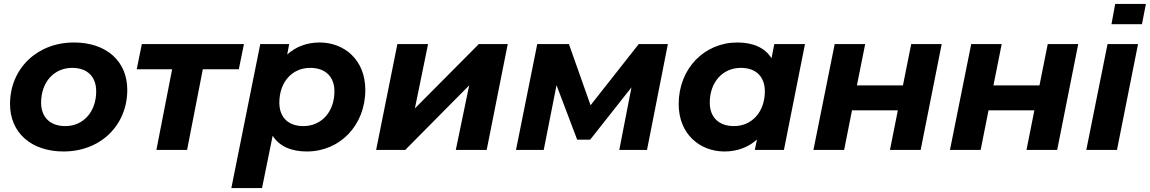

<svg xmlns="http://www.w3.org/2000/svg" viewBox="-20 -762 5845 976"><path d="M303 8C492 8 627 -126 627 -305C627 -451 521 -546 356 -546C167 -546 31 -412 31 -233C31 -88 138 8 303 8ZM312 -121C234 -121 189 -167 189 -240C189 -345 255 -417 347 -417C425 -417 469 -371 469 -298C469 -193 403 -121 312 -121Z M1220 -538H701L675 -410H855L775 0H931L1011 -410H1194Z M1605 -546C1539 -546 1483 -524 1440 -485L1450 -538H1303L1156 194H1312L1366 -72C1401 -17 1462 8 1540 8C1707 8 1837 -124 1837 -305C1837 -458 1730 -546 1605 -546ZM1522 -121C1444 -121 1400 -167 1400 -240C1400 -345 1465 -417 1557 -417C1635 -417 1680 -371 1680 -298C1680 -193 1614 -121 1522 -121Z M1892 0H2040L2365 -328L2297 0H2454L2561 -538H2414L2089 -211L2156 -538H2000Z M3227 -538 2982 -227 2872 -538H2711L2603 0H2744L2809 -329L2914 -52H2980L3190 -318L3128 0H3269L3375 -538Z M3916 -538 3902 -466C3867 -521 3806 -546 3728 -546C3561 -546 3430 -414 3430 -233C3430 -80 3538 8 3663 8C3729 8 3785 -14 3828 -53L3817 0H3965L4072 -538ZM3711 -121C3633 -121 3588 -167 3588 -240C3588 -345 3654 -417 3746 -417C3824 -417 3868 -371 3868 -298C3868 -193 3802 -121 3711 -121Z M4115 0H4271L4311 -201H4544L4504 0H4660L4767 -538H4612L4570 -328H4336L4378 -538H4223Z M4809 0H4965L5005 -201H5238L5198 0H5354L5461 -538H5306L5264 -328H5030L5072 -538H4917Z M5649 -742 5630 -639H5785L5805 -742ZM5502 0H5658L5765 -538H5610Z"/></svg>

Font: AWKNG-Font
Style: Bold Italic
Weight: 700
Italic angle: -11.3°
Designer: Awakening Church
Foundry: Awakening Church
Version: Version 1.700;PS 001.700;hotconv 1.0.88;makeotf.lib2.5.64775